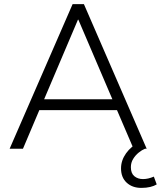

<svg xmlns="http://www.w3.org/2000/svg" viewBox="-20 -725 784 936"><path d="M27 0 334 -705H389L695 0H631L544 -203L577 -188H144L178 -203L92 0ZM360 -629 190 -229 167 -241H554L533 -229L362 -629ZM669 191Q625 191 597.5 165.5Q570 140 570 96Q570 57 594.5 22.5Q619 -12 662 -34L687 0Q672 6 656 19Q640 32 629 50Q618 68 618 90Q618 120 635 134Q652 148 677 148Q690 148 703 145Q716 142 730 136L744 174Q731 182 712 186.5Q693 191 669 191Z"/></svg>

Font: Nunito Sans 12pt Light
Style: Regular
Weight: 300
Designer: Vernon Adams
Foundry: Vernon Adams
Version: Version 3.101;gftools[0.9.27]